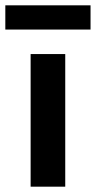

<svg xmlns="http://www.w3.org/2000/svg" viewBox="-40 -701 360 721"><path d="M75 0V-498H205V0ZM-20 -590V-681H300V-590Z"/></svg>

Font: Alatsi
Style: Regular
Weight: 400
Designer: Spyros Zevelakis, Eben Sorkin
Foundry: www.sorkintype.com
Version: Version 1.008; ttfautohint (v1.8.4.7-5d5b)